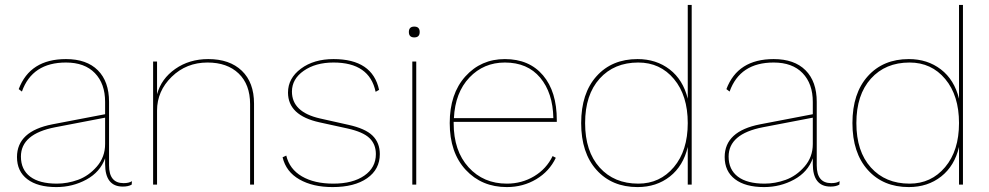

<svg xmlns="http://www.w3.org/2000/svg" viewBox="-20 -750 4017 780"><path d="M482 -6Q504 -6 516 -14L515 0Q501 8 479 8Q407 8 407 -84V-107Q387 -51 331 -20.5Q275 10 209 10Q133 10 91 -22Q49 -54 49 -112Q49 -217 193 -245L407 -286V-336Q407 -410 365.5 -453Q324 -496 248 -496Q111 -496 69 -378L56 -388Q102 -510 248 -510Q332 -510 377.5 -464.5Q423 -419 423 -336V-78Q423 -6 482 -6ZM211 -4Q254 -4 297 -19.5Q340 -35 373.5 -73.5Q407 -112 407 -165V-272L204 -233Q65 -206 65 -114Q65 -61 102.5 -32.5Q140 -4 211 -4Z M826 -510Q913 -510 962.5 -462.5Q1012 -415 1012 -329V0H996V-327Q996 -407 949.5 -451.5Q903 -496 823 -496Q737 -496 677.5 -438Q618 -380 618 -301V0H602V-500H618V-367Q635 -430 692 -470Q749 -510 826 -510Z M1331 10Q1251 10 1196.5 -21Q1142 -52 1128 -111L1143 -118Q1156 -63 1206.5 -33.5Q1257 -4 1334 -4Q1413 -4 1460 -36.5Q1507 -69 1507 -124Q1507 -164 1481 -189Q1455 -214 1392 -228L1278 -253Q1150 -281 1150 -374Q1150 -432 1202.5 -471Q1255 -510 1335 -510Q1493 -510 1520 -385L1506 -377Q1481 -496 1335 -496Q1262 -496 1214 -462.5Q1166 -429 1166 -378Q1166 -295 1279 -269L1395 -243Q1464 -228 1493.5 -199Q1523 -170 1523 -124Q1523 -62 1471.5 -26Q1420 10 1331 10Z M1685 -620Q1685 -598 1663 -598Q1641 -598 1641 -620Q1641 -642 1663 -642Q1685 -642 1685 -620ZM1671 -500V0H1655V-500Z M2242 -255H1823V-250Q1823 -137 1883.5 -70.5Q1944 -4 2039 -4Q2100 -4 2150 -34Q2200 -64 2225 -116L2238 -109Q2212 -54 2158.5 -22Q2105 10 2039 10Q1937 10 1872 -60Q1807 -130 1807 -250Q1807 -369 1870.5 -439.5Q1934 -510 2031 -510Q2130 -510 2186 -444Q2242 -378 2242 -262ZM2031 -496Q1945 -496 1887 -435Q1829 -374 1824 -270H2228Q2226 -373 2174.5 -434.5Q2123 -496 2031 -496Z M2774 -730H2790V0H2774V-153Q2756 -76 2701.5 -33Q2647 10 2570 10Q2466 10 2403.5 -59.5Q2341 -129 2341 -250Q2341 -371 2403.5 -440.5Q2466 -510 2570 -510Q2646 -510 2700.5 -468Q2755 -426 2774 -349ZM2573 -4Q2661 -4 2717.5 -71Q2774 -138 2774 -250Q2774 -362 2718 -429Q2662 -496 2573 -496Q2475 -496 2416 -430.5Q2357 -365 2357 -250Q2357 -135 2416 -69.5Q2475 -4 2573 -4Z M3357 -6Q3379 -6 3391 -14L3390 0Q3376 8 3354 8Q3282 8 3282 -84V-107Q3262 -51 3206 -20.5Q3150 10 3084 10Q3008 10 2966 -22Q2924 -54 2924 -112Q2924 -217 3068 -245L3282 -286V-336Q3282 -410 3240.5 -453Q3199 -496 3123 -496Q2986 -496 2944 -378L2931 -388Q2977 -510 3123 -510Q3207 -510 3252.5 -464.5Q3298 -419 3298 -336V-78Q3298 -6 3357 -6ZM3086 -4Q3129 -4 3172 -19.5Q3215 -35 3248.5 -73.5Q3282 -112 3282 -165V-272L3079 -233Q2940 -206 2940 -114Q2940 -61 2977.5 -32.5Q3015 -4 3086 -4Z M3876 -730H3892V0H3876V-153Q3858 -76 3803.5 -33Q3749 10 3672 10Q3568 10 3505.5 -59.5Q3443 -129 3443 -250Q3443 -371 3505.5 -440.5Q3568 -510 3672 -510Q3748 -510 3802.5 -468Q3857 -426 3876 -349ZM3675 -4Q3763 -4 3819.5 -71Q3876 -138 3876 -250Q3876 -362 3820 -429Q3764 -496 3675 -496Q3577 -496 3518 -430.5Q3459 -365 3459 -250Q3459 -135 3518 -69.5Q3577 -4 3675 -4Z"/></svg>

Font: Elaine Sans Thin
Style: Regular
Weight: 250
Designer: Wei Huang
Foundry: Wei Huang
Version: Version 2.001;December 24, 2019;FontCreator 12.0.0.2547 64-b